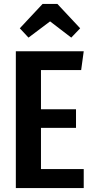

<svg xmlns="http://www.w3.org/2000/svg" viewBox="-20 -950 473 970"><path d="M390 -596H187V-398H364V-304H187V-96H403V0H60V-691H403ZM80 -807 195 -930H270L385 -807L340 -760L233 -842L124 -760Z"/></svg>

Font: Fira Sans Compressed Medium
Style: Regular
Weight: 500
Width: 1
Designer: bBox Type GmbH & Carrois Corporate GbR & Edenspiekermann AG
Foundry: bBox Type GmbH & Carrois Corporate GbR & Edenspiekermann AG
Version: Version 4.301